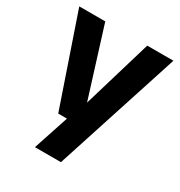

<svg xmlns="http://www.w3.org/2000/svg" viewBox="-171 -645 907 966"><g transform="rotate(30 283.0 -162.5)"><path d="M171 200 251 -42 272 -78 405 -525H557L322 200ZM188 -5 10 -525H161L289 -116H331L319 -5Z"/></g></svg>

Font: TikTok Sans 24pt
Style: Bold
Weight: 700
Version: Version 4.000